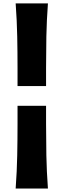

<svg xmlns="http://www.w3.org/2000/svg" viewBox="-20 -904 366 1107"><path d="M81.1 -407.7V-511.2Q81.1 -603 79.3 -693.4Q77.6 -783.7 70.3 -884.3H256.3Q249 -783.7 247.3 -693.4Q245.6 -603 245.6 -511.2V-407.7ZM70.3 183.1Q77.6 82.5 79.3 -8.1Q81.1 -98.6 81.1 -190.4V-293.9H245.6V-190.4Q245.6 -98.6 247.3 -8.1Q249 82.5 256.3 183.1Z"/></svg>

Font: Pinar-FD ExtraBold
Style: Regular
Weight: 800
Designer: Amin Abedi
Version: Version 3.000